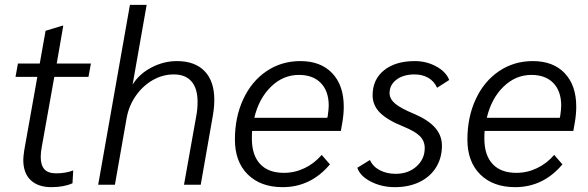

<svg xmlns="http://www.w3.org/2000/svg" viewBox="-20 -762 2427 792"><path d="M76 -103Q76 -114 80 -142L134 -445H44L54 -500H144L168 -635L237 -656H241L214 -500H355L345 -445H204L152 -154Q148 -134 148 -114Q148 -81 163 -64Q178 -47 212 -47Q251 -47 282 -59L279 -6Q243 10 192 10Q137 10 106.5 -19Q76 -48 76 -103Z M516 -742H585L527 -413Q554 -457 604.5 -483.5Q655 -510 710 -510Q784 -510 824 -468.5Q864 -427 864 -350Q864 -320 858 -285L808 0H739L790 -286Q795 -311 795 -342Q795 -397 770 -426Q745 -455 697 -455Q651 -455 610 -431.5Q569 -408 540 -366.5Q511 -325 502 -273L454 0H385Z M1398 -322Q1398 -291 1392 -256L1386 -222H1020Q1019 -212 1019 -190Q1019 -122 1053 -85.5Q1087 -49 1151 -49Q1196 -49 1236.5 -68.5Q1277 -88 1307 -123L1341 -84Q1262 10 1146 10Q1055 10 1002 -42.5Q949 -95 949 -186Q949 -279 983.5 -353Q1018 -427 1079.5 -468.5Q1141 -510 1219 -510Q1303 -510 1350.5 -460Q1398 -410 1398 -322ZM1336 -326Q1336 -386 1303.5 -419.5Q1271 -453 1213 -453Q1148 -453 1098 -404.5Q1048 -356 1029 -276H1330L1332 -284Q1336 -314 1336 -326Z M1454 -70 1506 -102Q1518 -75 1546.5 -60Q1575 -45 1612 -45Q1664 -45 1698 -75.5Q1732 -106 1732 -151Q1732 -180 1712.5 -200Q1693 -220 1644 -240Q1577 -267 1547 -297.5Q1517 -328 1517 -369Q1517 -434 1564 -472Q1611 -510 1691 -510Q1739 -510 1779.5 -488Q1820 -466 1833 -432L1783 -400Q1771 -427 1746.5 -441Q1722 -455 1690 -455Q1644 -455 1615.5 -433.5Q1587 -412 1587 -378Q1587 -354 1610 -334.5Q1633 -315 1689 -292Q1747 -267 1775 -235Q1803 -203 1803 -161Q1803 -111 1779 -72Q1755 -33 1711 -11.5Q1667 10 1609 10Q1554 10 1509.5 -13Q1465 -36 1454 -70Z M2357 -322Q2357 -291 2351 -256L2345 -222H1979Q1978 -212 1978 -190Q1978 -122 2012 -85.5Q2046 -49 2110 -49Q2155 -49 2195.5 -68.5Q2236 -88 2266 -123L2300 -84Q2221 10 2105 10Q2014 10 1961 -42.5Q1908 -95 1908 -186Q1908 -279 1942.5 -353Q1977 -427 2038.5 -468.5Q2100 -510 2178 -510Q2262 -510 2309.5 -460Q2357 -410 2357 -322ZM2295 -326Q2295 -386 2262.5 -419.5Q2230 -453 2172 -453Q2107 -453 2057 -404.5Q2007 -356 1988 -276H2289L2291 -284Q2295 -314 2295 -326Z"/></svg>

Font: Sarabun Light
Style: Italic
Weight: 300
Italic angle: -10°
Designer: Suppakit Chalermlarp | Katatrad Co.,Ltd.
Foundry: Cadson Demak Co.,Ltd.
Version: Version 1.000; ttfautohint (v1.6)